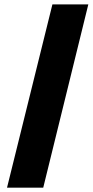

<svg xmlns="http://www.w3.org/2000/svg" viewBox="-20 -860 425 880"><path d="M384.8 -839.8 178.2 0H12.2L220.2 -839.8Z"/></svg>

Font: Sinkin Sans 700 Bold Italic
Style: Bold Italic
Weight: 700
Italic angle: -112°
Designer: Keith Bates
Foundry: K-Type
Version: Sinkin Sans (version 1.0)  by Keith Bates   •   © 2014   www